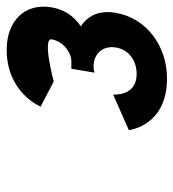

<svg xmlns="http://www.w3.org/2000/svg" viewBox="8 -1310 531 588"><g transform="rotate(-90 274.0 -1015.5)"><path d="M319 -1117C319 -1117 453 -1153 448 -1123C442 -1089 409 -1063 381 -1063H358L346 -992C346 -992 355 -995 365 -995C404 -995 430 -966 423 -926C416 -886 382 -863 342 -863C272 -863 279 -935 279 -935L170 -887C170 -887 182 -770 328 -770C429 -770 513 -834 529 -926C538 -976 522 -1011 488 -1034C519 -1055 539 -1084 546 -1123C560 -1204 506 -1261 416 -1261C284 -1261 242 -1157 242 -1157Z"/></g></svg>

Font: Hussar Dziwak
Style: Kur
Weight: 400
Version: Version 1.022